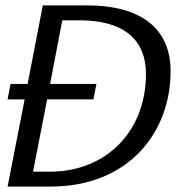

<svg xmlns="http://www.w3.org/2000/svg" viewBox="-20 -689 673 709"><path d="M8 0H166C456 0 610 -201 610 -426C610 -581 504 -669 302 -669H138L82 -379H19L8 -322H71ZM102 -55 154 -322H325L336 -379H165L210 -614H274C440 -614 519 -540 519 -416C519 -204 372 -55 164 -55Z"/></svg>

Font: KpSans
Style: Italic
Weight: 400
Italic angle: -11°
Version: Version 0.66